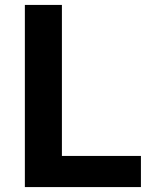

<svg xmlns="http://www.w3.org/2000/svg" viewBox="-20 -760 628 780"><path d="M231.5 -740V-126.5H552.5V0H81V-740Z"/></svg>

Font: 1883 Sans
Style: Bold
Weight: 700
Designer: 1883 Sans project is a fork of Public Sans.
Version: Version 1.009